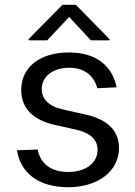

<svg xmlns="http://www.w3.org/2000/svg" viewBox="-20 -774 568 805"><path d="M388 -404 469 -408C450 -501 380 -554 269 -554C148 -554 69 -493 69 -397C69 -322 116 -271 211 -250L301 -230C360 -216 389 -188 389 -145C389 -90 339 -53 266 -53C195 -53 150 -86 138 -147L51 -144C67 -47 143 11 266 11C389 11 479 -55 479 -154C479 -226 430 -274 338 -294L244 -315C182 -329 155 -360 155 -401C155 -454 203 -490 270 -490C332 -490 373 -459 388 -404ZM100 -605H178L270 -703L361 -605H439V-610L298 -754H242L100 -610Z"/></svg>

Font: Wafeq
Style: Regular
Weight: 400
Designer: Rasmus Andersson & Azza Alameddine
Foundry: Google & TypeTogether
Version: Version 3.000;FEAKit 1.0